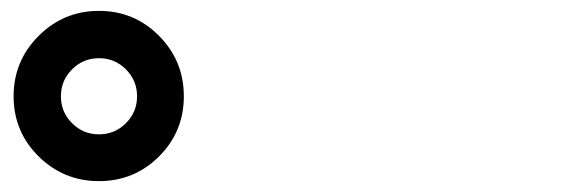

<svg xmlns="http://www.w3.org/2000/svg" viewBox="-20 -875 1040 353"><path d="M211.5 -747.5Q191 -768 162 -768Q133 -768 112.5 -747.5Q92 -727 92 -698Q92 -669 112.5 -648.5Q133 -628 162 -628Q191 -628 211.5 -648.5Q232 -669 232 -698Q232 -727 211.5 -747.5ZM272.5 -809Q318 -763 318 -698Q318 -633 272.5 -587.5Q227 -542 162 -542Q97 -542 51 -587.5Q5 -633 5 -698Q5 -763 51 -809Q97 -855 162 -855Q227 -855 272.5 -809Z"/></svg>

Font: Mplus 1p ExtraBold
Style: Regular
Weight: 800
Version: Version 1.061